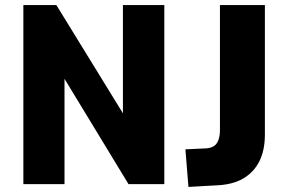

<svg xmlns="http://www.w3.org/2000/svg" viewBox="-20 -725 1135 756"><path d="M72 0V-705H202L483 -248H464V-705H627V0H486L215 -446H234V0ZM722 11 710 -137 795 -141Q813 -143 824 -151Q835 -159 840.5 -175Q846 -191 846 -212V-705H1023V-195Q1023 -133 1001 -89.5Q979 -46 936.5 -21.5Q894 3 828 5Z"/></svg>

Font: Nunito Sans 7pt Condensed Black
Style: Regular
Weight: 900
Width: 3
Designer: Vernon Adams
Foundry: Vernon Adams
Version: Version 3.101;gftools[0.9.27]